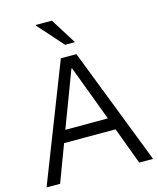

<svg xmlns="http://www.w3.org/2000/svg" viewBox="-129 -981 883 1071"><g transform="rotate(-15 312.5 -445.5)"><path d="M5 0 268.3 -675H358.3L620 0H540L460.8 -213.3H163.3L83.3 0ZM189.2 -283.3H435L314.2 -605H310.8ZM310.8 -741.7 180.8 -887.5V-890.8H274.2L365.8 -745V-741.7Z"/></g></svg>

Font: Funnel Sans Light
Style: Regular
Weight: 300
Designer: NORD ID, Kristian Moeller
Foundry: Dicotype
Version: Version 1.000